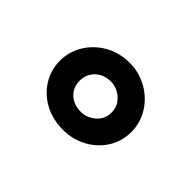

<svg xmlns="http://www.w3.org/2000/svg" viewBox="-59 -870 485 485"><g transform="rotate(45 183.5 -627.5)"><path d="M185 -508Q148 -508 119 -523.5Q90 -539 73 -566Q56 -593 56 -626Q56 -659 73 -686.5Q90 -714 119 -730.5Q148 -747 185 -747Q219 -747 248 -730.5Q277 -714 294 -686.5Q311 -659 311 -626Q311 -593 294 -566Q277 -539 248 -523.5Q219 -508 185 -508ZM185 -572Q206 -572 223.5 -587Q241 -602 241 -626Q241 -649 223.5 -664.5Q206 -680 185 -680Q159 -680 143 -664.5Q127 -649 127 -626Q127 -602 143 -587Q159 -572 185 -572Z"/></g></svg>

Font: Smooch Sans Thin ExtraBold
Style: Regular
Weight: 800
Version: Version 1.010